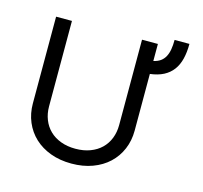

<svg xmlns="http://www.w3.org/2000/svg" viewBox="-111 -894 1087 1030"><g transform="rotate(15 432.5 -379.0)"><path d="M816.8 -771.3Q816.8 -724.8 807.7 -688Q798.7 -651.3 778.9 -624.8Q759.2 -598.4 728.2 -582.2Q697.1 -566.1 653.4 -560.7V-245.7Q653.4 -190 633.3 -142.6Q613.3 -95.2 576.3 -60.5Q539.4 -25.9 487.2 -6.6Q435 12.8 370.7 12.8Q306.5 12.8 254.3 -6.6Q202.1 -25.9 165.1 -60.5Q128.2 -95.2 108.1 -142.6Q88.1 -190 88.1 -245.7V-727.3H176.1V-252.8Q176.1 -213.1 189.5 -179.3Q202.8 -145.6 227.8 -121.3Q252.8 -96.9 289.1 -83.3Q325.3 -69.6 370.7 -69.6Q416.2 -69.6 452.4 -83.3Q488.6 -96.9 513.7 -121.3Q538.7 -145.6 552 -179.3Q565.3 -213.1 565.3 -252.8V-727.3H653.4V-632.5Q676.8 -637.8 692.5 -649.1Q708.1 -660.5 717.3 -678.1Q726.6 -695.7 730.5 -718.9Q734.4 -742.2 734.4 -771.3Z"/></g></svg>

Font: Fast_Sans
Style: Regular
Weight: 400
Designer: Rasmus Andersson
Foundry: rsms
Version: Version 3.018;git-588b23468